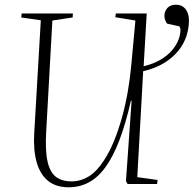

<svg xmlns="http://www.w3.org/2000/svg" viewBox="-20 -780 821 814"><path d="M271 14Q217 14 183.5 -13.5Q150 -41 135.5 -92Q121 -143 125 -214L153 -694L70 -706L72 -723H289L288 -706L202 -693L176 -225Q171 -142 181.5 -95.5Q192 -49 217.5 -30Q243 -11 283 -11Q303 -11 321.5 -16.5Q340 -22 357 -32.5Q374 -43 390 -60Q406 -77 420 -99Q444 -135 463 -181.5Q482 -228 497 -281.5Q512 -335 522 -393Q532 -451 537 -508L554 -693L469 -707L471 -723H602L589 -499Q633 -510 662.5 -528Q692 -546 710 -567.5Q728 -589 736.5 -611Q745 -633 745 -652Q745 -662 742 -666Q739 -670 728 -671L688 -680Q684 -686 680.5 -694.5Q677 -703 677 -712Q677 -732 689.5 -746Q702 -760 726 -760Q744 -760 756 -751.5Q768 -743 774.5 -728Q781 -713 781 -693Q781 -660 770.5 -627.5Q760 -595 737 -566Q714 -537 677.5 -514Q641 -491 587 -478L562 -29L648 -17L646 0H521L514 -12L538 -353H535Q513 -256 486.5 -186.5Q460 -117 428 -72.5Q396 -28 357 -7Q318 14 271 14Z"/></svg>

Font: Literata 60pt ExtraLight
Style: Italic
Weight: 250
Italic angle: -2°
Designer: Latin by Veronika Burian and Jose Scaglione. Greek by Irene Vlachou. Cyrillic by Vera Evstafieva
Foundry: TypeTogether
Version: Version 3.103;gftools[0.9.29]